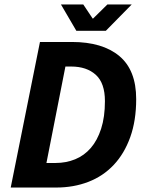

<svg xmlns="http://www.w3.org/2000/svg" viewBox="-20 -840 656 860"><path d="M159 -652H302Q439 -652 514.5 -589Q590 -526 590 -396Q590 -300 563.5 -226Q537 -152 489.5 -101.5Q442 -51 376 -25.5Q310 0 232 0H28ZM229 -110Q276 -110 316.5 -126.5Q357 -143 386.5 -177Q416 -211 433 -263.5Q450 -316 450 -387Q450 -468 409 -505Q368 -542 299 -542H273L188 -110ZM454 -702H322L253 -820H353L395 -757H397L461 -820H570Z"/></svg>

Font: mr_Source Sans Pro
Style: Bold Italic
Weight: 700
Italic angle: -11°
Designer: Paul D. Hunt
Foundry: Adobe Systems Incorporated
Version: Version 1.036;July 10, 2024;FontCreator 11.5.0.2430 64-bit